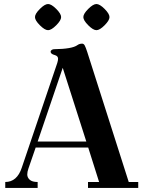

<svg xmlns="http://www.w3.org/2000/svg" viewBox="-20 -926 713 946"><path d="M176.5 -801.5Q152.3 -825.7 152.3 -841.8Q152.3 -857.9 176.5 -882.1Q200.7 -906.2 216.8 -906.2Q232.9 -906.2 257.1 -882.1Q281.2 -857.9 281.2 -841.8Q281.2 -825.7 257.1 -801.5Q232.9 -777.3 216.8 -777.3Q200.7 -777.3 176.5 -801.5ZM414.8 -801.5Q390.6 -825.7 390.6 -841.8Q390.6 -857.9 414.8 -882.1Q439 -906.2 455.1 -906.2Q471.2 -906.2 495.4 -882.1Q519.5 -857.9 519.5 -841.8Q519.5 -825.7 495.4 -801.5Q471.2 -777.3 455.1 -777.3Q439 -777.3 414.8 -801.5ZM5.9 0V-29.3Q64 -29.3 87.4 -100.1L262.2 -615.7Q266.1 -628.4 266.1 -636.7Q266.1 -650.4 249.5 -654.8Q229.5 -660.2 229.5 -670.9Q229.5 -676.8 235.1 -680.2Q240.7 -683.6 246.1 -683.6Q335.4 -684.6 361.3 -703.6Q371.1 -710.9 384.8 -710.9Q392.6 -710.9 397.5 -701.9Q402.3 -692.9 409.7 -670.4L614.3 -29.3H661.1V0H413.6V-29.3H468.3L414.6 -199.2H155.8L120.1 -95.7Q114.3 -79.6 114.3 -66.4Q114.3 -51.3 126.5 -40.3Q138.7 -29.3 165.5 -29.3V0ZM165.5 -228.5H405.3L289.1 -591.8Z"/></svg>

Font: Monomachus
Style: Medium
Weight: 500
Designer: Alexey Kryukov
Version: Version 1.0